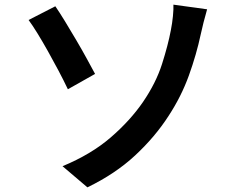

<svg xmlns="http://www.w3.org/2000/svg" viewBox="-20 -767 1040 826"><path d="M249 -52Q372 -103 456 -175.5Q540 -248 595 -328Q651 -410 677 -491.5Q703 -573 715 -637Q721 -667 724 -698Q727 -729 726 -747L871 -727Q863 -700 855.5 -670Q848 -640 844 -621Q825 -532 792.5 -442Q760 -352 705 -268Q647 -178 561.5 -98.5Q476 -19 356 39ZM218 -740Q236 -714 259.5 -675.5Q283 -637 308 -594.5Q333 -552 354 -513.5Q375 -475 389 -449L272 -383Q254 -421 231.5 -463.5Q209 -506 186 -547Q163 -588 141.5 -623Q120 -658 103 -681Z"/></svg>

Font: Noto Sans JP SemiBold
Style: Regular
Weight: 600
Designer: Ryoko NISHIZUKA  (kana, bopomofo & ideographs); Paul D. Hunt (Latin, Greek & Cyrillic); Sandoll Communications , Soo-you
Foundry: Adobe
Version: Version 2.004-H2;hotconv 1.0.118;makeotfexe 2.5.65603